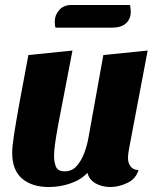

<svg xmlns="http://www.w3.org/2000/svg" viewBox="-20 -731 631 771"><path d="M176 20Q108 20 68.5 -14Q29 -48 29 -117Q29 -142 36 -188Q43 -234 57 -312Q71 -390 94 -510L271 -528Q251 -421 236.5 -348.5Q222 -276 213.5 -229Q205 -182 201 -153Q197 -124 197 -104Q197 -81 204.5 -62Q212 -43 240 -43Q269 -43 288 -64.5Q307 -86 318.5 -117Q330 -148 335 -177L395 -510L573 -528L499 -138Q497 -129 495.5 -117Q494 -105 494 -96Q494 -77 504 -63Q514 -49 536 -48Q526 -13 491.5 3.5Q457 20 423 20Q391 20 365 6Q339 -8 331 -37Q305 -9 263 5.5Q221 20 176 20ZM203 -620Q201 -626 200.5 -632Q200 -638 200 -644Q200 -671 218 -691Q236 -711 267 -711H502Q505 -698 505 -684Q505 -654 485.5 -637Q466 -620 431 -620Z"/></svg>

Font: Sansita Swashed
Style: Bold
Weight: 700
Designer: Pablo Cosgaya
Foundry: Omnibus-Type
Version: Version 1.003; ttfautohint (v1.8.3)